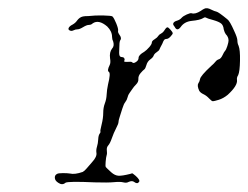

<svg xmlns="http://www.w3.org/2000/svg" viewBox="-20 -468 618 478"><path d="M200 -428Q217 -430 237.5 -429.5Q258 -429 260 -427Q264 -423 269.5 -409.5Q275 -396 274 -391Q273 -388 277 -382Q284 -373 279 -367Q277 -363 277 -348Q276 -334 277.5 -330Q279 -326 283 -326Q287 -326 289 -323.5Q291 -321 290 -318Q287 -314 293 -314Q295 -314 298 -314Q307 -315 309 -313Q312 -309 319 -314Q325 -318 325 -324Q325 -331 339 -339Q345 -343 351.5 -350.5Q358 -358 358 -362Q358 -366 364.5 -370Q371 -374 373.5 -378Q376 -382 381 -384.5Q386 -387 390 -393.5Q394 -400 397 -400Q399 -400 404.5 -394Q410 -388 410 -385Q410 -383 404.5 -377Q399 -371 394 -371Q391 -371 389 -369Q387 -367 384 -359Q378 -348 377 -345Q376 -342 370 -338Q364 -334 362.5 -329.5Q361 -325 354 -320Q347 -315 344.5 -306Q342 -297 339 -295Q336 -293 330 -286Q324 -279 324.5 -271.5Q325 -264 319 -258Q313 -252 309.5 -246.5Q306 -241 302.5 -236.5Q299 -232 297.5 -225.5Q296 -219 292 -214Q288 -209 284.5 -197.5Q281 -186 278 -177Q275 -168 275 -164Q275 -160 269 -148.5Q263 -137 258.5 -124Q254 -111 249.5 -106Q245 -101 246 -93.5Q247 -86 245.5 -81.5Q244 -77 243 -65Q242 -54 243.5 -52Q245 -50 257 -39Q266 -31 275 -30.5Q284 -30 304 -35Q309 -37 310.5 -36Q312 -35 318 -30Q330 -19 326 -15Q322 -9 314 -15Q309 -19 300 -15Q295 -12 287 -14Q279 -16 264 -14.5Q249 -13 216 -14Q149 -17 143 -13Q135 -6 125 -13Q117 -18 116.5 -25Q116 -32 122 -35Q125 -37 136.5 -37Q148 -37 154 -36Q166 -33 186 -40Q190 -42 196 -49Q202 -56 209 -64Q222 -78 220 -88Q219 -95 221.5 -103Q224 -111 224.5 -121Q225 -131 228 -135Q231 -139 230 -140.5Q229 -142 233 -158Q237 -174 237 -187Q237 -200 241 -210.5Q245 -221 245.5 -232.5Q246 -244 249 -258Q256 -286 251 -289Q246 -292 253 -306Q256 -312 254 -323Q252 -338 259 -347Q265 -353 262 -364Q259 -370 259 -376Q259 -390 247 -402Q226 -420 211 -410Q207 -406 201.5 -406Q196 -406 187 -400.5Q178 -395 173 -395Q168 -395 163 -392.5Q158 -390 154 -392Q149 -394 151 -398.5Q153 -403 161 -407Q168 -411 172 -417Q175 -421 178.5 -423.5Q182 -426 186.5 -427Q191 -428 200 -428ZM488 -446Q495 -450 506 -444Q514 -440 519 -439Q524 -438 546 -420Q552 -416 563 -391Q571 -374 571 -367Q571 -360 574 -354Q578 -344 577.5 -317Q577 -290 573 -281Q569 -275 570 -269Q572 -255 547 -232Q536 -223 524.5 -219.5Q513 -216 510 -216Q507 -216 500.5 -223Q494 -230 486.5 -233.5Q479 -237 476 -242Q470 -255 474 -261Q477 -265 478 -271Q479 -279 506 -304Q513 -310 516.5 -314.5Q520 -319 525 -320.5Q530 -322 534 -330.5Q538 -339 540 -341Q543 -344 546 -353.5Q549 -363 549 -367Q549 -376 542 -383Q539 -387 537 -395Q536 -405 530.5 -409.5Q525 -414 511 -418Q496 -422 493 -424Q490 -426 486 -423Q478 -418 457 -416Q439 -414 430 -401Q421 -389 415 -401Q411 -406 411 -408Q411 -414 422 -417Q428 -419 432 -423.5Q436 -428 445 -432Q454 -436 457 -435Q466 -432 480 -441Q484 -444 488 -446Z"/></svg>

Font: TT2020 Style D
Style: Italic
Weight: 400
Italic angle: -15°
Version: Version 0.2.000